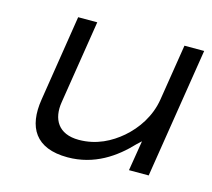

<svg xmlns="http://www.w3.org/2000/svg" viewBox="-72 -507 664 602"><g transform="rotate(15 260.5 -205.5)"><path d="M68 -143C53 -50 89 11 193 11C280 11 344 -34 392 -85L406 -98L390 0H454L521 -422H457L428 -240C419 -183 387 -137 350 -105C316 -76 271 -51 213 -51C146 -51 122 -95 131 -151L174 -422H112Z"/></g></svg>

Font: Charger Sport
Style: LitExtObl
Weight: 300
Designer: Jasper
Foundry: Cannot Into Space Fonts
Version: Version 1.1